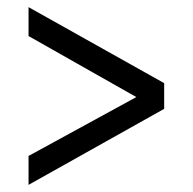

<svg xmlns="http://www.w3.org/2000/svg" viewBox="-20 -580 540 538"><path d="M60 -143 362 -308 60 -479V-560L440 -347V-275L60 -62Z"/></svg>

Font: Play
Style: Regular
Weight: 400
Designer: Jonas Hecksher (Cyrillic expansion: Cyreal)
Foundry: Jonas Hecksher, Playtype, e-types AS
Version: Version 2.101; ttfautohint (v1.5.65-e2d9)